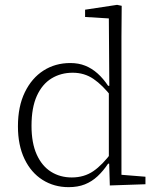

<svg xmlns="http://www.w3.org/2000/svg" viewBox="-20 -760 654 792"><path d="M263 12Q203 12 155.5 -18Q108 -48 81 -104.5Q54 -161 54 -239Q54 -321 82.5 -379.5Q111 -438 159.5 -469Q208 -500 270 -500Q304 -500 331.5 -489Q359 -478 382.5 -457Q406 -436 426 -406H447L442 -359Q403 -409 365.5 -434.5Q328 -460 280 -460Q231 -460 192.5 -436.5Q154 -413 132 -364.5Q110 -316 110 -241Q110 -170 131.5 -122.5Q153 -75 190.5 -51.5Q228 -28 276 -28Q327 -28 365 -54Q403 -80 442 -133L447 -85H426Q406 -55 382.5 -33Q359 -11 330 0.5Q301 12 263 12ZM433 5 430 -97 429 -98V-389L431 -393L429 -684L331 -690V-720L463 -740L482 -736L481 -609V-39L580 -31V0Z"/></svg>

Font: Source Serif 4 Light
Style: Regular
Weight: 300
Designer: Frank Grießhammer
Foundry: Adobe Systems Incorporated
Version: Version 4.004;hotconv 1.0.116;makeotfexe 2.5.65601